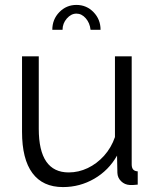

<svg xmlns="http://www.w3.org/2000/svg" viewBox="-20 -750 634 780"><path d="M69.5 -214.6V-521.1H137.5V-226.6Q137.5 -137.8 168 -93.6Q198.5 -49.5 259.1 -49.5Q299.2 -49.5 336.4 -67.2Q373.6 -84.9 402.8 -117.3Q432 -149.7 447 -193.2V-521.1H515V-82.3Q515 -68.4 520.9 -61.5Q526.8 -54.6 539.5 -53.9V0Q527.1 1.4 520.2 1.6Q513.3 1.8 507.1 1.5Q486.5 0.4 472.1 -13.7Q457.6 -27.7 456.9 -47.8L455.5 -117.9Q421.5 -57.8 362.9 -23.9Q304.4 10 235.8 10Q153.8 10 111.7 -46.8Q69.5 -103.6 69.5 -214.6ZM290.5 -694.7Q268.8 -694.7 251.4 -674.7Q234.1 -654.8 234.1 -629H192.5Q192.5 -671.3 221 -700.6Q249.5 -730 290.5 -730Q331.5 -730 360 -700.6Q388.5 -671.3 388.5 -629H347.9Q344.9 -656.8 328.4 -675.7Q311.9 -694.7 290.5 -694.7Z"/></svg>

Font: Raleway Thin
Style: Regular
Weight: 100
Designer: Matt McInerney, Pablo Impallari, Rodrigo Fuenzalida
Foundry: Matt McInerney, Pablo Impallari, Rodrigo Fuenzalida
Version: Version 4.026